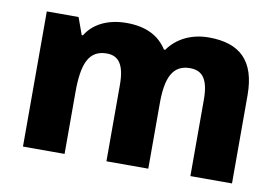

<svg xmlns="http://www.w3.org/2000/svg" viewBox="-64 -664 1114 768"><g transform="rotate(10 493.0 -279.5)"><path d="M727 -559C658 -559 599 -531 563 -480H558C526 -530 474 -559 393 -559C315 -559 258 -528 229 -480H224L199 -549H70V0H239V-250C239 -363 261 -425 336 -425C385 -425 409 -391 409 -310V0H579V-266C579 -368 603 -425 674 -425C724 -425 750 -394 750 -310V0H919V-358C919 -499 852 -559 727 -559Z"/></g></svg>

Font: Noto Sans Thai Looped ExtraBold
Style: Regular
Weight: 800
Designer: Cadson Demak Team
Foundry: Cadson Demak Co., Ltd.
Version: Version 1.001